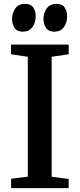

<svg xmlns="http://www.w3.org/2000/svg" viewBox="-20 -974 412 994"><path d="M98 -810Q68 -810 55.2 -830Q42.5 -850 42.5 -875.5Q42.5 -905 58 -928.8Q73.5 -952.5 105 -954H109Q140 -954 152.5 -934.8Q165 -915.5 165 -890Q165 -859 148.8 -835Q132.5 -811 101 -810ZM260.5 -810Q230.5 -810 217.8 -830.5Q205 -851 205 -876Q205 -905.5 221 -929Q237 -952.5 268.5 -954H272Q302.5 -954 315 -934.8Q327.5 -915.5 327.5 -890Q327.5 -859 312 -835.2Q296.5 -811.5 264.5 -810ZM124 -59.5V-680L37 -693V-743H335.5V-693L247.5 -680V-59L335.5 -47.5V0H37.5V-48.5Z"/></svg>

Font: Merriweather 36pt SemiBold
Style: Regular
Weight: 600
Version: Version 2.100